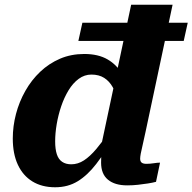

<svg xmlns="http://www.w3.org/2000/svg" viewBox="-20 -778 813 811"><path d="M525 -374Q518 -425 496 -464.5Q474 -504 434.5 -527Q395 -550 336 -550Q280 -550 233.5 -530Q187 -510 150 -475Q113 -440 87 -394Q61 -348 47.5 -296.5Q34 -245 34 -193Q34 -128 55.5 -82Q77 -36 117 -11.5Q157 13 213 13Q267 13 308.5 -12.5Q350 -38 386.5 -85.5Q423 -133 461 -198L448 -230Q414 -181 387 -149Q360 -117 334.5 -100.5Q309 -84 281 -84Q258 -84 242.5 -94.5Q227 -105 220 -126.5Q213 -148 213 -181Q213 -215 219.5 -253.5Q226 -292 238.5 -329Q251 -366 269.5 -396.5Q288 -427 312.5 -445Q337 -463 366 -463Q398 -463 420 -449Q442 -435 456 -410Q470 -385 478 -351ZM328 -682 311 -605H756L773 -682ZM534 -758 402 -137 410 -144Q408 -126 407.5 -112.5Q407 -99 407 -91Q407 -43 436 -19Q465 5 517 5Q541 5 563 2.5Q585 0 604.5 -3Q624 -6 639 -10L656 -91Q645 -91 629.5 -88.5Q614 -86 598 -86Q585 -86 578.5 -91Q572 -96 572 -108Q572 -115 574.5 -129Q577 -143 582.5 -165.5Q588 -188 595 -222L709 -758Z"/></svg>

Font: Roboto Serif 20pt
Style: Bold Italic
Weight: 700
Italic angle: -10°
Version: Version 1.007